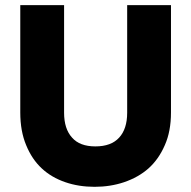

<svg xmlns="http://www.w3.org/2000/svg" viewBox="-20 -722 745 749"><path d="M230 -282.2Q230 -219.2 261.2 -185.1Q291 -150.9 352.1 -150.9Q413.6 -150.9 444.8 -185.1Q476.1 -219.2 476.1 -282.2V-702.1H647V-283.2Q647 -209.5 623 -155.8Q599.1 -100.6 559.1 -64.9Q520 -30.3 463.9 -11.2Q410.2 6.8 349.1 6.8Q287.1 6.8 234.9 -11.2Q180.7 -29.8 143.1 -64.9Q104.5 -100.6 82 -155.8Q59.1 -210.4 59.1 -283.2V-702.1H230Z"/></svg>

Font: PoppinsZ
Style: Bold
Weight: 700
Designer: Ninad Kale (Devanagari), Jonny Pinhorn (Latin)
Foundry: Indian Type Foundry
Version: Version 3.002;FEAKit 1.0